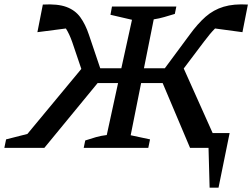

<svg xmlns="http://www.w3.org/2000/svg" viewBox="-44 -680 1160 883"><path d="M-24 0 -16 -39 82 -64 330 -363 288 -487Q275 -524 259 -549L128 -532L153 -659Q221 -663 261.5 -648Q302 -633 325.5 -600.5Q349 -568 365 -520L417 -366H514L563 -589L464 -612L471 -650H767L760 -616Q733 -608 711 -601.5Q689 -595 663 -591L618 -366H714L828 -520Q865 -571 901.5 -603Q938 -635 984.5 -649Q1031 -663 1096 -659L1071 -532L945 -549Q922 -526 893 -487L801 -365L934 -68H1012L961 183H920L915 0H830L704 -298H605L557 -58L646 -39L638 0H341L348 -34Q375 -43 398 -49.5Q421 -56 447 -59L499 -298H405L160 0Z"/></svg>

Font: Piazzolla SC Medium
Style: Italic
Weight: 500
Italic angle: -11.3°
Designer: Juan Pablo del Peral
Foundry: Huerta Tipografica
Version: Version 1.330